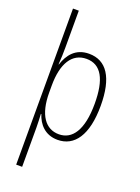

<svg xmlns="http://www.w3.org/2000/svg" viewBox="-181 -837 840 1149"><g transform="rotate(20 239.0 -263.0)"><path d="M431 -270C431 -449 371 -539 260 -539C174 -539 132 -482 111 -417H109C112 -452 113 -495 113 -526V-760H76V234H114V-16C114 -48 112 -79 111 -102H114C132 -45 175 10 257 10C364 10 431 -82 431 -270ZM393 -269C393 -99 337 -24 253 -24C168 -24 114 -97 114 -239V-284C114 -424 164 -505 256 -505C349 -505 393 -424 393 -269Z"/></g></svg>

Font: Noto Sans Ethiopic Condensed ExtraLight
Style: Regular
Weight: 200
Width: 3
Designer: Monotype Design Team
Foundry: Monotype Imaging Inc.
Version: Version 2.102